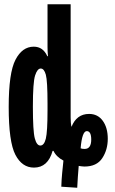

<svg xmlns="http://www.w3.org/2000/svg" viewBox="-20 -780 540 905"><path d="M344 105Q345 80 347 53.5Q349 27 351 2Q357 3 364.5 4Q372 5 378 5Q436 5 462 -34.5Q488 -74 488 -126Q488 -178 464.5 -210.5Q441 -243 400 -243Q341 -243 317 -182Q313 -199 313 -227V-760H204V-596Q204 -576 204 -558Q204 -540 206 -515H203Q183 -560 139 -560Q85 -560 53 -498.5Q21 -437 21 -276Q21 -111 52.5 -50.5Q84 10 140 10Q206 10 228 -69H232Q245 -41 279 -23Q276 6 273 36Q270 66 269 100ZM170 -94Q153 -94 144 -128Q135 -162 135 -277Q135 -392 145.5 -424.5Q156 -457 172 -457Q188 -457 196 -428Q204 -399 204 -292V-261Q204 -159 196 -126.5Q188 -94 170 -94ZM379 -78Q366 -78 360 -81Q367 -162 389 -162Q410 -162 410 -122Q410 -78 379 -78Z"/></svg>

Font: Noto Sans Mono Condensed Extra
Style: Regular
Weight: 800
Width: 3
Designer: Monotype Design Team
Foundry: Monotype Imaging Inc.
Version: Version 1.900